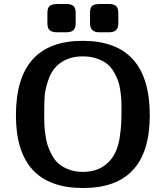

<svg xmlns="http://www.w3.org/2000/svg" viewBox="-20 -922 834 964"><path d="M60 -343Q60 -717 395 -717Q732 -717 732 -343Q732 22 397 22Q60 22 60 -343ZM202 -345Q202 -320 202.5 -302Q203 -284 207 -252Q211 -220 218 -196.5Q225 -173 239.5 -145.5Q254 -118 274 -100.5Q294 -83 325.5 -71Q357 -59 397 -59Q476 -59 525 -108Q548 -131 562 -163Q576 -195 581.5 -234.5Q587 -274 588.5 -300Q590 -326 590 -366V-373Q590 -397 589.5 -414Q589 -431 585 -461.5Q581 -492 574 -513Q567 -534 552.5 -559.5Q538 -585 518 -601Q498 -617 466.5 -628Q435 -639 396 -639Q315 -639 265 -591Q236 -563 221 -516Q206 -469 204 -437.5Q202 -406 202 -353ZM218 -806V-856Q218 -872 222 -881.5Q226 -891 234 -895Q242 -899 247.5 -900Q253 -901 263 -902H314Q335 -902 347.5 -893Q360 -884 360 -856V-804Q360 -797 359 -791Q358 -785 355.5 -780.5Q353 -776 351 -773Q349 -770 345 -767.5Q341 -765 338.5 -764Q336 -763 331.5 -762Q327 -761 325.5 -761Q324 -761 320 -760H315H264Q243 -760 230.5 -769.5Q218 -779 218 -806ZM432 -806V-856Q432 -872 435.5 -882Q439 -892 448 -896Q457 -900 461.5 -900.5Q466 -901 477 -902H528Q549 -902 561.5 -893Q574 -884 574 -856V-804Q574 -795 572 -787.5Q570 -780 566.5 -775.5Q563 -771 559.5 -768Q556 -765 550.5 -763.5Q545 -762 542 -761.5Q539 -761 534 -760H529H477Q432 -760 432 -806Z"/></svg>

Font: CMU Sans Serif
Style: Bold
Weight: 700
Version: Version 0.7.0